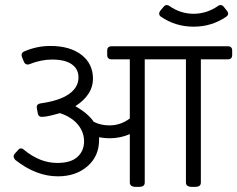

<svg xmlns="http://www.w3.org/2000/svg" viewBox="-20 -730 927 750"><path d="M608.8 -664.7Q601.7 -669.4 601.7 -677Q601.7 -682.5 606.4 -688.5L619.5 -703.9Q624.7 -710.3 631.4 -710.3Q637.3 -710.3 642.1 -706.3Q685.3 -676.2 736.4 -676.2Q786.8 -676.2 831.2 -706.3Q835.1 -710.3 841.9 -710.3Q848.6 -710.3 853.7 -703.9L866 -688.5Q871.2 -682.1 871.2 -677Q871.2 -669.8 863.7 -664.7Q807 -625.8 736.4 -625.8Q665.5 -625.8 608.8 -664.7ZM870 -549.3Q887 -549.3 887 -532.3V-515.3Q887 -498.2 870 -498.2H764.6V-17Q764.6 -8.3 759 -4.2Q753.5 0 740.4 0H730.5Q706.3 0 706.3 -17V-498.2H545.4V-17Q545.4 -8.3 539.8 -4.2Q534.3 0 521.2 0H511.3Q487.1 0 487.1 -17V-206.1Q450.3 -189.9 407.5 -189.9Q388.8 -189.9 367 -193.8V-183.5Q367 -119.7 321.6 -80.5Q276.3 -41.2 206.1 -41.2Q120.9 -41.2 39.6 -105.4Q33.3 -113 33.3 -118.5Q33.3 -125.2 38 -130L50.3 -143.5Q54.7 -150.2 61.8 -150.2Q68.2 -150.2 72.9 -145.5Q135.6 -93.5 203.7 -93.5Q256.8 -93.5 282.6 -117.1Q308.4 -140.7 308.4 -178Q308.4 -213.6 284.6 -243Q260.8 -272.3 214.4 -288.1Q212 -287.8 204.9 -285.6Q197.8 -283.4 193.8 -282.6Q161.3 -273.5 142.7 -273.5Q130 -273.5 127.6 -287.4L124.1 -306.8Q123.3 -308.4 123.3 -311.5Q123.3 -323.8 138.7 -326.2Q212.4 -336.5 249.5 -362.7Q286.6 -388.8 286.6 -427.7Q286.6 -460.6 260.2 -479Q233.8 -497.4 183.5 -497.4Q140.3 -497.4 95.9 -479.6Q93.5 -478 87.6 -478Q78.5 -478 73.7 -487.9L65.8 -507.3Q64.2 -513.7 64.2 -515.3Q64.2 -524.4 74.5 -529.1Q124.1 -550.5 176.8 -550.5Q252.9 -550.5 298.1 -515.9Q343.2 -481.2 343.2 -422.1Q343.2 -359.9 274.3 -315.1Q323 -287.8 346.4 -254.1Q373.4 -240.2 407.5 -240.2Q450.7 -240.2 487.1 -267.1V-498.2H416.6Q398.7 -498.2 398.7 -515.3V-532.3Q398.7 -549.3 416.6 -549.3Z"/></svg>

Font: Jaldi
Style: Regular
Weight: 400
Designer: Pablo Cosgaya and Nicolas Silva
Foundry: Omnibus-Type
Version: Version 1.001;PS 001.001;hotconv 1.0.70;makeotf.lib2.5.58329